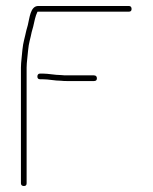

<svg xmlns="http://www.w3.org/2000/svg" viewBox="-20 -650 510 642"><path d="M184 -380C191 -379 198 -379 206 -379H294C301 -379 304 -382 304 -388C304 -394 301 -398 294 -398H206C199 -398 191 -398 184 -399C164 -399 142 -404 122 -404H114C108 -404 105 -400 105 -394C105 -388 108 -385 114 -385H122C143 -385 163 -380 184 -380ZM60 -28C66 -28 69 -31 69 -37V-424C69 -442 73 -466 74 -482C76 -506 82 -522 86 -543L91 -561C95 -578 98 -596 105 -610C105 -611 106 -611 108 -611H411C417 -611 420 -614 420 -620C420 -626 417 -630 411 -630H108C81 -630 79 -589 73 -566L68 -548C64 -528 57 -507 55 -484C54 -468 50 -442 50 -424V-37C50 -31 54 -28 60 -28Z"/></svg>

Font: Electronic
Style: ExThn
Weight: 100
Version: Version 1.011